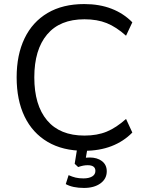

<svg xmlns="http://www.w3.org/2000/svg" viewBox="-20 -734 724 946"><path d="M62 0ZM395 9Q289 9 214.5 -35Q140 -79 101 -160Q62 -241 62 -353Q62 -464 101 -545Q140 -626 214.5 -670Q289 -714 395 -714Q470 -714 529.5 -691Q589 -668 632 -624L601 -558Q553 -601 506 -620Q459 -639 396 -639Q275 -639 212 -564Q149 -489 149 -353Q149 -216 212 -141Q275 -66 396 -66Q459 -66 506 -85.5Q553 -105 601 -148L632 -81Q589 -37 529.5 -14Q470 9 395 9ZM394 192Q338 192 304 173L318 129Q336 137 352.5 141Q369 145 391 145Q418 145 434 135.5Q450 126 450 108Q450 80 412 80Q401 80 390.5 82Q380 84 365 89L348 73L363 -20H414L403 43Q413 42 422 42Q459 42 482.5 60Q506 78 506 110Q506 147 475 169.5Q444 192 394 192Z"/></svg>

Font: Winston
Style: Regular
Weight: 400
Designer: Original fonts by Vernon Adams / Changes by Cristiano Sobral
Foundry: Original fonts by Vernon Adams / Changes by Cristiano Sobral
Version: Version 2.503;July 17, 2020;FontCreator 13.0.0.2655 64-bit